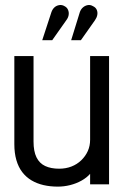

<svg xmlns="http://www.w3.org/2000/svg" viewBox="-20 -720 486 750"><path d="M239 -641Q246 -650 248 -660.5Q250 -671 246 -681Q242 -691 232 -696Q222 -702 211 -700Q200 -698 192.5 -691Q185 -684 181 -673L145 -563H184ZM351 -641Q358 -651 360 -661.5Q362 -672 358 -681.5Q354 -691 343 -696Q333 -702 322.5 -700Q312 -698 304 -691Q296 -684 292 -673L258 -563H296ZM332 -41V0H406V-501H332V-174Q332 -150 323 -130Q314 -110 297.5 -94Q281 -78 259 -69.5Q237 -61 211 -61Q179 -61 156.5 -71.5Q134 -82 122.5 -105.5Q111 -129 111 -167V-501H36V-157Q36 -122 44 -94.5Q52 -67 67 -47.5Q82 -28 103 -15.5Q124 -3 150 3Q176 9 206 9Q230 9 254 3Q278 -3 298.5 -14.5Q319 -26 332 -41Z"/></svg>

Font: Advent Pro Medium
Style: Regular
Weight: 500
Designer: VivaRado, Andreas Kalpakidis
Foundry: VivaRado, Andreas Kalpakidis
Version: Version 3.000